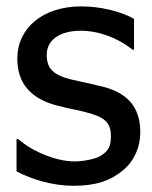

<svg xmlns="http://www.w3.org/2000/svg" viewBox="-20 -579 486 612"><path d="M213.9 13.2C286.1 13.2 332 -2.9 372.6 -36.6C407.7 -65.9 427.2 -109.9 427.2 -157.2C427.2 -236.8 387.2 -283.2 305.7 -303.2L292.5 -306.2C273.4 -311 260.3 -314 252.9 -315.4C236.8 -318.8 221.2 -322.3 207 -325.7C150.4 -339.8 128.9 -359.9 128.9 -404.3C128.9 -453.6 173.8 -481 236.8 -481C294.9 -481 355 -458.5 402.3 -420.9H407.2V-519C386.2 -530.8 360.4 -540.5 329.6 -547.9C298.8 -555.2 268.6 -558.6 238.8 -558.6C117.2 -558.6 35.2 -490.2 35.2 -392.1C35.2 -316.4 74.7 -267.6 154.3 -244.6C173.8 -239.3 191.4 -235.4 206.5 -231.9C224.6 -228.5 240.2 -225.1 252.4 -221.7C314 -206.1 333.5 -188.5 333.5 -144.5C333.5 -111.8 325.2 -98.1 301.3 -82.5C293.5 -77.6 281.2 -73.2 264.6 -69.8C248 -66.4 232.4 -64.5 217.3 -64.5C184.6 -64.5 147.9 -73.7 107.4 -91.8C75.7 -106.4 63 -115.7 37.6 -135.7H32.7V-32.7C81.1 -7.3 147.5 13.2 213.9 13.2Z"/></svg>

Font: SG Kara SemiBold
Style: Regular
Weight: 400
Designer: Damoon Khanjanzadeh
Version: Version 1.000